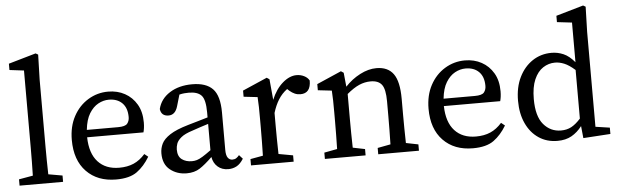

<svg xmlns="http://www.w3.org/2000/svg" viewBox="-48 -909 3504 1090"><g transform="rotate(-5 1704.0 -363.5)"><path d="M25 0V-36L105 -50Q106 -91 106.5 -130.5Q107 -170 107 -210V-649L25 -659V-695L181 -740L195 -732L191 -589V-210Q191 -170 191.5 -130Q192 -90 193 -50L273 -36V0Z M572 -442Q541 -442 511.5 -426Q482 -410 460.5 -375Q439 -340 433 -282H611Q652 -282 664 -297Q676 -312 676 -334Q676 -386 648 -414Q620 -442 572 -442ZM575 13Q469 13 406 -52Q343 -117 343 -232Q343 -309 374 -366.5Q405 -424 457.5 -456Q510 -488 572 -488Q625 -488 667 -465Q709 -442 734 -399.5Q759 -357 759 -296Q759 -279 757 -264.5Q755 -250 752 -240H431Q433 -148 477 -100Q521 -52 598 -52Q645 -52 680.5 -67.5Q716 -83 746 -117L767 -100Q736 -48 694 -17.5Q652 13 575 13Z M1214 10Q1178 10 1154 -11Q1130 -32 1124 -67Q1083 -27 1052 -7Q1021 13 977 13Q922 13 882.5 -18.5Q843 -50 843 -112Q843 -141 855.5 -167Q868 -193 904 -216.5Q940 -240 1009 -260Q1038 -268 1066 -276.5Q1094 -285 1122 -293V-321Q1122 -394 1100 -418Q1078 -442 1028 -442Q1017 -442 1003.5 -441Q990 -440 974 -436L955 -371Q941 -323 903 -323Q861 -323 856 -364Q870 -421 922.5 -454.5Q975 -488 1051 -488Q1130 -488 1168 -448.5Q1206 -409 1206 -314V-101Q1206 -69 1216 -55.5Q1226 -42 1242 -42Q1255 -42 1264 -48Q1273 -54 1281 -64L1301 -42Q1283 -13 1261.5 -1.5Q1240 10 1214 10ZM932 -126Q932 -87 955 -70Q978 -53 1012 -53Q1027 -53 1040.5 -57Q1054 -61 1073 -72.5Q1092 -84 1122 -106V-256Q1099 -249 1076.5 -241.5Q1054 -234 1031 -226Q986 -212 965 -194.5Q944 -177 938 -159.5Q932 -142 932 -126Z M1344 0V-36L1416 -49Q1417 -87 1417.5 -131.5Q1418 -176 1418 -210V-258Q1418 -299 1417.5 -326Q1417 -353 1415 -383L1336 -392V-427L1476 -488L1491 -478L1502 -360Q1527 -420 1566.5 -454Q1606 -488 1646 -488Q1669 -488 1689 -478Q1709 -468 1718 -451Q1718 -378 1659 -378Q1642 -378 1627 -384.5Q1612 -391 1598 -403L1586 -414Q1556 -392 1536 -360Q1516 -328 1503 -285V-210Q1503 -177 1503.5 -133Q1504 -89 1505 -51L1587 -36V0Z M1765 0V-36L1839 -50Q1840 -88 1840.5 -132Q1841 -176 1841 -210V-258Q1841 -299 1840.5 -326Q1840 -353 1838 -383L1759 -392V-427L1899 -488L1914 -478L1922 -398Q1959 -438 2007 -463Q2055 -488 2101 -488Q2166 -488 2197.5 -444.5Q2229 -401 2229 -303V-210Q2229 -176 2229.5 -132Q2230 -88 2231 -50L2301 -36V0H2069V-36L2143 -50Q2144 -87 2144.5 -131.5Q2145 -176 2145 -210V-295Q2145 -364 2125.5 -390Q2106 -416 2062 -416Q2028 -416 1996 -402Q1964 -388 1926 -356V-210Q1926 -177 1926.5 -132.5Q1927 -88 1928 -50L1997 -36V0Z M2605 -442Q2574 -442 2544.5 -426Q2515 -410 2493.5 -375Q2472 -340 2466 -282H2644Q2685 -282 2697 -297Q2709 -312 2709 -334Q2709 -386 2681 -414Q2653 -442 2605 -442ZM2608 13Q2502 13 2439 -52Q2376 -117 2376 -232Q2376 -309 2407 -366.5Q2438 -424 2490.5 -456Q2543 -488 2605 -488Q2658 -488 2700 -465Q2742 -442 2767 -399.5Q2792 -357 2792 -296Q2792 -279 2790 -264.5Q2788 -250 2785 -240H2464Q2466 -148 2510 -100Q2554 -52 2631 -52Q2678 -52 2713.5 -67.5Q2749 -83 2779 -117L2800 -100Q2769 -48 2727 -17.5Q2685 13 2608 13Z M2976 -235Q2976 -137 3015.5 -90.5Q3055 -44 3115 -44Q3148 -44 3173.5 -57.5Q3199 -71 3227 -102V-379Q3193 -409 3166 -420Q3139 -431 3114 -431Q3077 -431 3045.5 -410.5Q3014 -390 2995 -346.5Q2976 -303 2976 -235ZM3237 10 3230 -59Q3204 -25 3170.5 -6Q3137 13 3090 13Q3029 13 2983 -18Q2937 -49 2911.5 -104.5Q2886 -160 2886 -233Q2886 -310 2914 -367Q2942 -424 2990 -456Q3038 -488 3099 -488Q3134 -488 3166.5 -474Q3199 -460 3230 -423V-649L3145 -659V-695L3301 -740L3315 -732L3311 -589V-48L3392 -36V0Z"/></g></svg>

Font: Source Serif 4
Style: Regular
Weight: 400
Designer: Frank Grießhammer
Foundry: Adobe
Version: Version 4.005;hotconv 1.1.0;makeotfexe 2.6.0